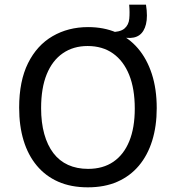

<svg xmlns="http://www.w3.org/2000/svg" viewBox="-20 -789 753 822"><path d="M523 -627 447 -635 448 -651Q494 -651 512.5 -666.5Q531 -682 533.5 -709Q536 -736 533 -769H605Q613 -718 605 -685.5Q597 -653 576.5 -638.5Q556 -624 523 -627ZM356 13Q284 13 229.5 -11Q175 -35 137.5 -80Q100 -125 81 -187.5Q62 -250 62 -328Q62 -442 100 -518.5Q138 -595 205 -634Q272 -673 357 -673Q424 -673 478 -650Q532 -627 570.5 -582Q609 -537 630 -472.5Q651 -408 651 -326Q651 -249 631.5 -186.5Q612 -124 574.5 -79.5Q537 -35 482.5 -11Q428 13 356 13ZM357 -66Q421 -66 465.5 -96.5Q510 -127 533.5 -184.5Q557 -242 557 -324Q557 -409 533 -468.5Q509 -528 464 -560Q419 -592 355 -592Q294 -592 249 -561Q204 -530 180 -471Q156 -412 156 -326Q156 -264 169.5 -215.5Q183 -167 208.5 -133.5Q234 -100 271.5 -83Q309 -66 357 -66Z"/></svg>

Font: Bricolage Grotesque
Style: Regular
Weight: 400
Designer: Mathieu Triay
Foundry: Atelier Triay
Version: Version 1.001;gftools[0.9.33.dev8+g029e19f]